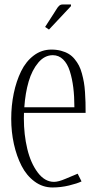

<svg xmlns="http://www.w3.org/2000/svg" viewBox="-20 -826 445 852"><path d="M294.9 -798.8 197.3 -694.8 180.2 -706.5 220.2 -768.6Q223.1 -772.9 228 -781Q232.9 -789.1 235.1 -792Q237.3 -794.9 241.2 -799.1Q245.1 -803.2 249.3 -804.7Q253.4 -806.2 258.8 -806.2H294.9ZM359.9 -325.2H86.4Q85.9 -317.4 85.9 -300.8Q85.9 -228.5 101.1 -165.3Q116.2 -102.1 147.5 -60.5Q178.7 -19 219.7 -19Q239.3 -19 271 -32.7L324.7 -55.2L341.8 -21Q322.8 -11.7 286.4 -2.9Q250 5.9 212.9 5.9Q169.4 5.9 133.8 -20.3Q98.1 -46.4 75.9 -89.6Q53.7 -132.8 41.7 -186.8Q29.8 -240.7 29.8 -298.8Q29.8 -357.4 41 -411.6Q52.2 -465.8 73.7 -509.8Q95.2 -553.7 129.9 -579.8Q164.6 -606 208 -606Q231.4 -606 250.7 -600.8Q270 -595.7 284.7 -586.9Q299.3 -578.1 310.8 -564.2Q322.3 -550.3 330.1 -535.4Q337.9 -520.5 343.5 -499.8Q349.1 -479 352.3 -460.7Q355.5 -442.4 357.2 -417.2Q358.9 -392.1 359.4 -372.1Q359.9 -352.1 359.9 -325.2ZM310.1 -350.1Q310.1 -397.9 305.2 -437.5Q300.3 -477.1 289.8 -510.3Q279.3 -543.5 260 -562.3Q240.7 -581.1 214.4 -581.1Q177.7 -581.1 149.9 -548.1Q122.1 -515.1 107.2 -464.4Q92.3 -413.6 87.9 -350.1Z"/></svg>

Font: Reswysokr
Style: Regular
Weight: 500
Version: Version 0.984